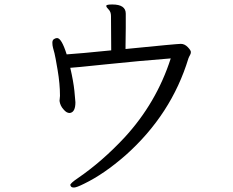

<svg xmlns="http://www.w3.org/2000/svg" viewBox="-20 -777 1040 858"><path d="M482 -757Q542 -757 542 -716V-652L541 -573V-558Q771 -581 788 -581Q805 -581 819 -566.5Q833 -552 833 -544.5Q833 -537 829 -530.5Q825 -524 822 -516Q746 -266 542 -84Q445 1 356 44Q322 61 311 61Q300 61 297 56Q294 51 294 50Q294 42 328 19Q436 -55 536 -162Q679 -317 743 -516Q602 -505 453.5 -489.5Q305 -474 294 -474Q308 -414 312.5 -370.5Q317 -327 317 -320Q317 -279 296 -273L291 -272Q277 -272 264 -288Q249 -304 246 -326L248 -348V-351Q248 -402 237.5 -464Q227 -526 223.5 -539Q220 -552 217 -563Q214 -574 214 -586Q214 -598 221.5 -602.5Q229 -607 235 -607Q255 -607 278 -534Q339 -538 477 -552L476 -705Q476 -724 465.5 -734.5Q455 -745 455 -750V-752Q457 -757 482 -757Z"/></svg>

Font: LXGW WenKai Mono Lite
Style: Regular
Weight: 400
Monospace: yes
Designer: LXGW / Fontworks Inc.
Foundry: LXGW / Fontworks Inc.
Version: Version 1.520; June 14, 2025